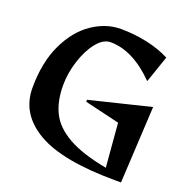

<svg xmlns="http://www.w3.org/2000/svg" viewBox="-142 -937 1074 1093"><g transform="rotate(20 395.0 -390.5)"><path d="M48 -314Q48 -467 99.5 -577Q151 -687 234 -744Q317 -801 408 -801Q488 -801 565.5 -784.5Q643 -768 705 -736L649 -573Q514 -710 378 -710Q334 -710 294.5 -660.5Q255 -611 231 -536Q207 -461 207 -388Q207 -290 241.5 -221.5Q276 -153 361 -105Q446 -57 596 -29L574 -294L363 -344V-356L731 -446L706 20H676Q351 20 199.5 -68Q48 -156 48 -314Z"/></g></svg>

Font: Tiejili SC
Style: Regular
Weight: 400
Designer: Buernia
Foundry: Ershou Xiaoxi Press
Version: Version 1.100